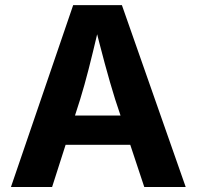

<svg xmlns="http://www.w3.org/2000/svg" viewBox="-20 -748 787 768"><path d="M272.7 -727.5H467.6L722.8 0H557.1L440.5 -351Q420.4 -415.4 399.1 -494Q377.8 -572.6 352.2 -676.2H384.5Q376 -641.9 371.9 -624.7Q350.8 -535.1 334.4 -471Q318 -406.9 300.8 -351L188.4 0H23.8ZM179.3 -285.8H567.3V-168.8H179.3Z"/></svg>

Font: Raveo Variable
Style: Regular
Weight: 400
Designer: Jakub Foglar, Rasmus Andersson (Inter)
Foundry: Jakubfoglar.com
Version: Version 1.000;Glyphs 3.2.3 (3260)